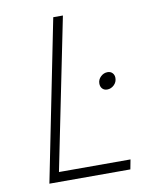

<svg xmlns="http://www.w3.org/2000/svg" viewBox="-80 -760 661 822"><g transform="rotate(-10 250.5 -349.5)"><path d="M117 -42H428L420 0H68L208 -699H250ZM425 -397Q425 -379 412 -366.5Q399 -354 382 -354Q369 -354 361 -362.5Q353 -371 353 -385Q353 -402 366 -414.5Q379 -427 396 -427Q409 -427 417 -418.5Q425 -410 425 -397Z"/></g></svg>

Font: Gontserrat ExtraLight
Style: Italic
Weight: 275
Italic angle: -11.3°
Designer: Julieta Ulanovsky
Foundry: Julieta Ulanovsky
Version: Version 6.001